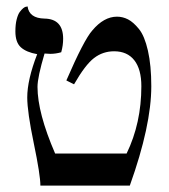

<svg xmlns="http://www.w3.org/2000/svg" viewBox="-20 -579 526 599"><path d="M96 -410Q62 -416 45 -431.5Q28 -447 28 -481Q28 -503 32 -518.5Q36 -534 41.5 -541.5Q47 -549 52.5 -553.5Q58 -558 62 -558L66 -559Q71 -522 119 -521Q177 -520 177 -458Q177 -437 171 -416Q154 -411 137 -411Q134 -411 128 -411.5Q122 -412 119 -412Q97 -338 97 -308Q97 -227 152 -100H375Q421 -195 421 -310Q421 -363 399 -391Q377 -419 336 -419Q301 -419 273.5 -398Q246 -377 211 -316L187 -328Q242 -455 268 -484Q304 -527 345 -527Q363 -527 379.5 -518.5Q396 -510 413.5 -488.5Q431 -467 441.5 -421Q452 -375 452 -310Q452 -187 385 0H106Q106 -33 85.5 -131.5Q65 -230 65 -275Q65 -330 96 -410Z"/></svg>

Font: Libertinus Sans
Style: Regular
Weight: 400
Designer: Philipp H. Poll
Foundry: Khaled Hosny
Version: Version 6.1